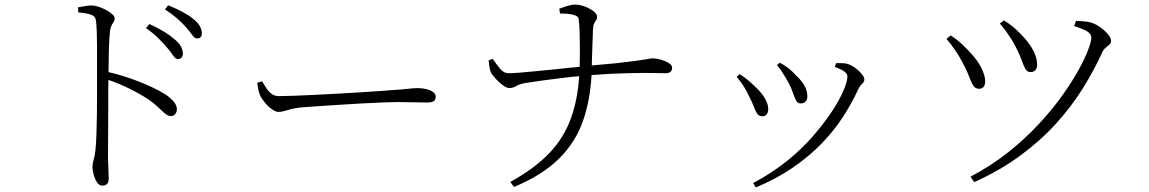

<svg xmlns="http://www.w3.org/2000/svg" viewBox="-20 -770 5020 839"><path d="M321 -738Q339 -741 353 -743.5Q367 -746 378 -746Q394 -746 411 -740.5Q428 -735 444.5 -726Q461 -717 471 -707.5Q481 -698 481 -690Q481 -681 477 -675Q473 -669 468.5 -661Q464 -653 461 -637Q458 -610 456.5 -573.5Q455 -537 455 -501Q454 -476 454 -455Q523 -439 588 -413Q657 -386 700 -359Q721 -346 737 -328.5Q753 -311 753 -292Q753 -281 746 -272Q739 -263 726 -263Q717 -263 708.5 -268.5Q700 -274 690 -283.5Q680 -293 666 -306Q652 -319 631 -334Q593 -359 547 -382Q505 -403 454 -421Q454 -405 453 -381Q453 -340 453 -287Q453 -234 452.5 -179Q452 -124 452 -79Q453 -47 454 -25Q455 -3 455 10Q455 26 448 33.5Q441 41 427 41Q413 41 403.5 26Q394 11 389 -8Q384 -27 384 -39Q384 -55 389 -71Q394 -87 397 -114Q400 -142 401.5 -184.5Q403 -227 403.5 -274Q404 -321 404 -364.5Q404 -408 404 -438Q404 -468 404 -501Q404 -534 404 -566.5Q404 -599 403 -627Q402 -655 400 -674Q399 -697 381 -704.5Q363 -712 322 -716ZM709 -563Q693 -582 672 -603Q651 -624 618 -647L633 -665Q670 -648 697 -631.5Q724 -615 742 -599Q762 -583 770.5 -567Q779 -551 779 -535Q779 -525 773.5 -518.5Q768 -512 758 -512Q746 -512 736 -528Q726 -544 709 -563ZM792 -652Q775 -671 754.5 -689Q734 -707 701 -729L715 -747Q752 -732 779.5 -717Q807 -702 825 -687Q845 -671 853.5 -655.5Q862 -640 862 -625Q862 -613 856.5 -607.5Q851 -602 842 -602Q830 -602 819.5 -617.5Q809 -633 792 -652Z M1125 -415Q1135 -398 1145 -383Q1155 -368 1168 -359Q1181 -350 1200 -350Q1222 -350 1263 -351.5Q1304 -353 1355.5 -355.5Q1407 -358 1460.5 -361Q1514 -364 1562.5 -367Q1611 -370 1645 -372.5Q1679 -375 1689 -376Q1739 -379 1763 -382Q1787 -385 1806 -385Q1823 -385 1841 -381Q1859 -377 1871.5 -368.5Q1884 -360 1884 -348Q1884 -336 1876.5 -329Q1869 -322 1844 -322Q1819 -322 1790 -323Q1761 -324 1717 -324Q1699 -324 1657 -322.5Q1615 -321 1561.5 -318Q1508 -315 1454 -311.5Q1400 -308 1355.5 -305Q1311 -302 1289 -300Q1262 -296 1247 -292Q1232 -288 1221 -284.5Q1210 -281 1197 -281Q1184 -281 1167 -293.5Q1150 -306 1135.5 -324Q1121 -342 1115 -357Q1110 -371 1108 -382.5Q1106 -394 1104 -408Z M2115 -506 2133 -513Q2148 -491 2165 -470Q2182 -449 2206 -450Q2220 -450 2251 -452.5Q2282 -455 2322 -459Q2362 -463 2403.5 -467Q2445 -471 2481 -475Q2499 -477 2513 -478Q2514 -508 2514 -543Q2514 -585 2513 -623.5Q2512 -662 2509 -685Q2508 -697 2494 -702.5Q2480 -708 2462 -709.5Q2444 -711 2427 -711L2424 -732Q2434 -736 2456 -743Q2478 -750 2492 -750Q2513 -750 2535.5 -741.5Q2558 -733 2573.5 -721Q2589 -709 2589 -698Q2589 -687 2584.5 -681Q2580 -675 2576 -667Q2572 -659 2571 -638Q2569 -598 2568 -550Q2567 -514 2566 -484Q2631 -490 2675 -494Q2728 -500 2757.5 -504Q2787 -508 2801 -510.5Q2815 -513 2821 -514Q2827 -515 2832 -515Q2842 -515 2856.5 -512Q2871 -509 2885 -503.5Q2899 -498 2908 -490.5Q2917 -483 2917 -474Q2917 -462 2909.5 -456Q2902 -450 2890 -450Q2874 -450 2832.5 -451Q2791 -452 2719 -450Q2656 -449 2565 -442Q2559 -334 2529 -246Q2496 -149 2422.5 -76.5Q2349 -4 2226 47L2210 25Q2317 -34 2381.5 -102Q2446 -170 2477 -259Q2504 -336 2511 -437Q2483 -435 2450 -431Q2400 -425 2352.5 -418.5Q2305 -412 2275 -407Q2250 -403 2237 -394.5Q2224 -386 2206 -385Q2195 -385 2178 -397Q2161 -409 2147 -425Q2133 -441 2127 -450Q2121 -461 2119 -475.5Q2117 -490 2115 -506Z M3375 -486 3388 -496Q3410 -484 3427.5 -470Q3445 -456 3460 -439Q3482 -419 3495 -396Q3508 -373 3508 -349Q3508 -334 3500 -326Q3492 -318 3479 -318Q3466 -318 3459 -330.5Q3452 -343 3445.5 -363Q3439 -383 3427 -406Q3420 -419 3412 -432.5Q3404 -446 3395 -459.5Q3386 -473 3375 -486ZM3283 49 3271 30Q3352 -13 3417.5 -65.5Q3483 -118 3532 -174.5Q3581 -231 3615 -282.5Q3649 -334 3666 -374.5Q3683 -415 3683 -436Q3683 -447 3671 -456.5Q3659 -466 3628 -478L3634 -494Q3644 -494 3655.5 -494Q3667 -494 3679 -492Q3692 -489 3705.5 -481Q3719 -473 3730.5 -462.5Q3742 -452 3749.5 -441.5Q3757 -431 3757 -423Q3757 -412 3747.5 -404Q3738 -396 3730 -379Q3703 -320 3663.5 -259Q3624 -198 3569 -141.5Q3514 -85 3443 -36.5Q3372 12 3283 49ZM3199 -434 3212 -446Q3232 -434 3249.5 -419Q3267 -404 3280 -391Q3309 -364 3323 -339.5Q3337 -315 3337 -294Q3337 -279 3330.5 -270.5Q3324 -262 3311 -262Q3296 -262 3288.5 -273.5Q3281 -285 3273.5 -305.5Q3266 -326 3252 -352Q3241 -376 3227.5 -396.5Q3214 -417 3199 -434Z M4349 -667 4367 -681Q4396 -663 4418 -643Q4440 -623 4460 -600Q4483 -574 4497.5 -544.5Q4512 -515 4512 -488Q4512 -471 4504 -463Q4496 -455 4483 -455Q4468 -455 4460 -470Q4452 -485 4443 -510.5Q4434 -536 4418 -566Q4409 -584 4398.5 -600.5Q4388 -617 4376 -633.5Q4364 -650 4349 -667ZM4237 26 4221 2Q4312 -46 4386 -105Q4460 -164 4519 -227.5Q4578 -291 4621.5 -352Q4665 -413 4693.5 -465Q4722 -517 4735.5 -553.5Q4749 -590 4749 -605Q4749 -620 4733.5 -631Q4718 -642 4674 -656L4682 -679Q4694 -678 4711.5 -677Q4729 -676 4746 -672Q4761 -668 4776.5 -658.5Q4792 -649 4805 -637.5Q4818 -626 4826.5 -614Q4835 -602 4835 -592Q4835 -581 4828 -575Q4821 -569 4811.5 -561.5Q4802 -554 4795 -538Q4761 -463 4712.5 -385Q4664 -307 4597 -232.5Q4530 -158 4441 -92Q4352 -26 4237 26ZM4116 -600 4134 -615Q4159 -600 4182.5 -578Q4206 -556 4223 -537Q4254 -503 4269 -472Q4284 -441 4285 -418Q4286 -403 4279.5 -392.5Q4273 -382 4258 -382Q4242 -382 4233 -396Q4224 -410 4214.5 -436Q4205 -462 4186 -497Q4171 -526 4153 -552Q4135 -578 4116 -600Z"/></svg>

Font: Early Summer Mincho Light
Style: Regular
Weight: 300
Designer: GuiWonder
Version: Version 1.002